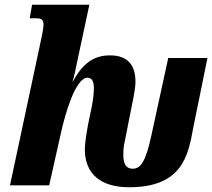

<svg xmlns="http://www.w3.org/2000/svg" viewBox="-20 -780 894 808"><path d="M523 8C747 8 772 -125 793 -241L853 -536H688L617 -210C593 -99 572 -70 538 -70C509 -70 499 -93 499 -128C499 -148 500 -163 504 -180L531 -316C538 -354 550 -401 550 -437C550 -496 526 -547 443 -547C374 -547 328 -513 286 -436H285C293 -460 298 -489 303 -512L356 -760H115L105 -703H132C156 -703 163 -696 163 -677C163 -659 158 -640 155 -623L22 0H187L237 -223C254 -300 298 -453 348 -453C369 -453 375 -433 375 -410C375 -386 372 -363 366 -330L350 -253C344 -218 338 -186 337 -152C337 -47 405 8 523 8Z"/></svg>

Font: Noto Serif ExtraCondensed Black
Style: Italic
Weight: 900
Width: 2
Italic angle: -12°
Designer: Monotype Design Team
Foundry: Monotype Imaging Inc.
Version: Version 2.014